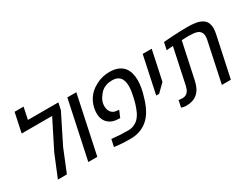

<svg xmlns="http://www.w3.org/2000/svg" viewBox="-73 -1288 2344 1823"><g transform="rotate(-30 1098.5 -376.5)"><path d="M163.1 0 262.7 -242.2 418 -550.8H84L128.9 -763.2H227.5L199.7 -632.8H533.7L517.1 -556.2L360.8 -243.2L261.7 0Z M496.6 0 630.9 -630.9H729.5L595.2 0Z M955.1 9.8Q923.8 9.8 894.8 8.8Q865.7 7.8 841.1 5.6Q816.4 3.4 798.8 1L778.8 -1.5L795.4 -80.1Q839.8 -75.2 884.5 -72.8Q929.2 -70.3 974.1 -70.3Q1008.8 -70.3 1037.4 -82Q1065.9 -93.8 1086.9 -114.3Q1112.8 -140.6 1129.6 -176.3Q1146.5 -211.9 1159.7 -256.3Q1167 -282.2 1174.3 -313Q1181.6 -343.8 1186.3 -374.5Q1190.9 -405.3 1190.9 -431.2Q1190.9 -469.2 1180.2 -498Q1169.4 -526.9 1144.8 -543Q1120.1 -559.1 1078.6 -559.1Q1042 -559.1 1012.2 -548.6Q982.4 -538.1 962.9 -521.5Q952.1 -511.7 943.4 -501.2Q934.6 -490.7 927.7 -480Q910.2 -458 901.6 -433.3Q893.1 -408.7 893.1 -381.8Q893.1 -359.4 901.6 -337.6Q910.2 -315.9 929.2 -301.3Q948.2 -286.6 980.5 -285.6L998.5 -282.7L967.3 -209.5L949.7 -210.9Q897.9 -211.9 863.8 -231.9Q829.6 -252 812.7 -284.7Q795.9 -317.4 795.9 -356.4Q795.9 -369.1 796.9 -383.3Q797.9 -397.5 802.2 -417.5Q814.9 -476.6 848.9 -522.2Q882.8 -567.9 931.6 -594.7Q1008.3 -640.6 1095.2 -640.6Q1150.9 -640.6 1188.7 -624.8Q1226.6 -608.9 1249.3 -581.3Q1272 -553.7 1282 -517.1Q1292 -480.5 1292 -438.5Q1292 -420.4 1290 -399.7Q1288.1 -378.9 1284.2 -356.7Q1280.3 -334.5 1274.7 -311.8Q1269 -289.1 1261.7 -267.6Q1221.7 -123.5 1144.8 -56.9Q1067.9 9.8 955.1 9.8Z M1370.6 -224.6 1457 -630.9H1555.7L1486.8 -307.1L1402.8 -224.6Z M1567.9 2.9Q1555.7 2.9 1543.5 0.5Q1531.2 -2 1517.6 -6.8L1533.2 -81.1Q1554.7 -77.6 1575.7 -77.6Q1595.2 -77.6 1611.3 -85.4Q1627.4 -93.3 1638.2 -108.9Q1646 -119.6 1651.4 -133.5Q1656.7 -147.5 1660.6 -165L1743.2 -552.7Q1725.6 -551.8 1707.8 -550.3Q1689.9 -548.8 1671.9 -547.9L1689 -627.9Q1740.2 -631.8 1786.1 -634.8Q1832 -637.7 1872.8 -639.2Q1913.6 -640.6 1949.7 -640.6Q2002 -640.6 2044.2 -633.5Q2086.4 -626.5 2116.2 -606Q2140.6 -589.4 2151.4 -563.5Q2162.1 -537.6 2162.1 -508.8Q2162.1 -493.2 2159.9 -477.1Q2157.7 -460.9 2154.3 -443.4L2059.6 0H1960.9L2054.7 -440.9Q2058.6 -460 2058.6 -477.5Q2058.6 -494.6 2054.2 -507.1Q2049.8 -519.5 2041.5 -529.3Q2031.2 -542.5 2012.5 -549.3Q1993.7 -556.2 1971.2 -558.3Q1948.7 -560.5 1925.8 -560.5Q1907.7 -560.5 1886.7 -560.1Q1865.7 -559.6 1843.3 -558.1L1759.3 -165Q1750.5 -122.6 1734.4 -90.8Q1718.3 -59.1 1694.6 -38.3Q1670.9 -17.6 1639.4 -7.3Q1607.9 2.9 1567.9 2.9Z"/></g></svg>

Font: Open Sans Medium
Style: Italic
Weight: 500
Italic angle: -12°
Designer: Monotype Design Team
Foundry: Monotype Imaging Inc.
Version: Version 3.000